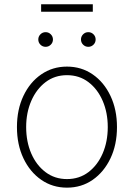

<svg xmlns="http://www.w3.org/2000/svg" viewBox="-20 -864 625 896"><path d="M292.5 11.7Q225.1 11.7 172.4 -24.9Q119.6 -61.5 89.4 -125.2Q59.1 -189 59.1 -271Q59.1 -353 89.4 -416.7Q119.6 -480.5 172.4 -516.8Q225.1 -553.2 292.5 -553.2Q359.9 -553.2 412.6 -516.8Q465.3 -480.5 495.6 -416.5Q525.9 -352.5 525.9 -271Q525.9 -189 495.6 -125.2Q465.3 -61.5 412.8 -24.9Q360.4 11.7 292.5 11.7ZM292.5 -28.3Q350.1 -28.3 392.8 -60.8Q435.5 -93.3 459.2 -148.2Q482.9 -203.1 482.9 -271Q482.9 -338.4 459.2 -393.3Q435.5 -448.2 392.8 -480.7Q350.1 -513.2 292.5 -513.2Q235.4 -513.2 192.6 -480.7Q149.9 -448.2 126 -393.3Q102.1 -338.4 102.1 -271Q102.1 -203.1 125.7 -148.2Q149.4 -93.3 192.4 -60.8Q235.4 -28.3 292.5 -28.3ZM413.1 -844.2V-809.1H171.9V-844.2ZM192.9 -645.5Q178.7 -645.5 168.7 -655.5Q158.7 -665.5 158.7 -679.7Q158.7 -693.8 168.7 -703.9Q178.7 -713.9 192.9 -713.9Q207 -713.9 217 -703.9Q227.1 -693.8 227.1 -679.7Q227.1 -665.5 217 -655.5Q207 -645.5 192.9 -645.5ZM392.1 -645.5Q377.9 -645.5 367.9 -655.5Q357.9 -665.5 357.9 -679.7Q357.9 -693.8 367.9 -703.9Q377.9 -713.9 392.1 -713.9Q406.2 -713.9 416.3 -703.9Q426.3 -693.8 426.3 -679.7Q426.3 -665.5 416.3 -655.5Q406.2 -645.5 392.1 -645.5Z"/></svg>

Font: Inter Extra Light
Style: Regular
Weight: 200
Designer: Rasmus Andersson
Foundry: rsms
Version: Version 4.000;git-3c8e0fc